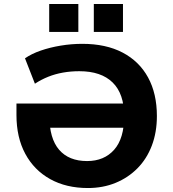

<svg xmlns="http://www.w3.org/2000/svg" viewBox="-20 -937 874 968"><path d="M423 11Q314 11 233 -34Q152 -79 107.5 -161.5Q63 -244 63 -357V-415H666V-293H180L229 -352Q229 -239 278 -182Q327 -125 419 -125Q505 -125 555.5 -182Q606 -239 606 -352Q606 -464 548 -521Q490 -578 380 -578Q337 -578 297.5 -571Q258 -564 223 -550Q188 -536 156 -515L106 -643Q139 -666 185.5 -682Q232 -698 286 -707Q340 -716 395 -716Q514 -716 598 -672Q682 -628 726.5 -546.5Q771 -465 771 -352Q771 -270 745.5 -203Q720 -136 673 -88.5Q626 -41 562.5 -15Q499 11 423 11ZM453 -776V-917H600V-776ZM228 -776V-917H375V-776Z"/></svg>

Font: Nunito Sans 8pt ExtraBold
Style: Regular
Weight: 800
Version: Version 3.101;gftools[0.9.27]